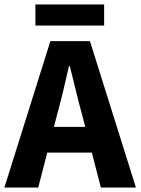

<svg xmlns="http://www.w3.org/2000/svg" viewBox="-26 -835 626 855"><path d="M-6.4 0 198.3 -651.7H374.6L579.2 0H423.1L338 -330.2Q324.3 -379.4 311.2 -434.3Q298.1 -489.2 285 -540.4H281Q269.6 -489.2 256.5 -434.3Q243.4 -379.4 229.7 -330.2L144.3 0ZM128.4 -155.3V-269.9H442.2V-155.3ZM131.7 -721.3V-815.1H437.7V-721.3Z"/></svg>

Font: Mada
Style: Regular
Weight: 400
Designer: Khaled Hosny
Version: Version 1.5